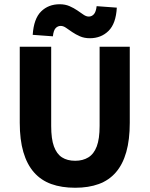

<svg xmlns="http://www.w3.org/2000/svg" viewBox="-20 -872 705 904"><path d="M334 12Q270 12 221.5 -5.5Q173 -23 140 -60.5Q107 -98 90 -156Q73 -214 73 -294V-652H221V-279Q221 -218 234 -182.5Q247 -147 272 -131Q297 -115 334 -115Q370 -115 396 -131Q422 -147 435.5 -182.5Q449 -218 449 -279V-652H591V-294Q591 -214 574.5 -156Q558 -98 525.5 -60.5Q493 -23 445 -5.5Q397 12 334 12ZM403 -692Q377 -692 356.5 -701Q336 -710 320 -721Q304 -732 291 -741Q278 -750 266 -750Q252 -750 242 -739.5Q232 -729 229 -701L134 -708Q139 -784 173.5 -818Q208 -852 261 -852Q287 -852 307.5 -843Q328 -834 344 -823Q360 -812 373 -803Q386 -794 398 -794Q412 -794 422 -805Q432 -816 435 -843L530 -836Q526 -761 491 -726.5Q456 -692 403 -692Z"/></svg>

Font: Source Sans 3 ExtraLight
Style: Bold
Weight: 700
Version: Version 3.052;hotconv 1.1.0;makeotfexe 2.6.0